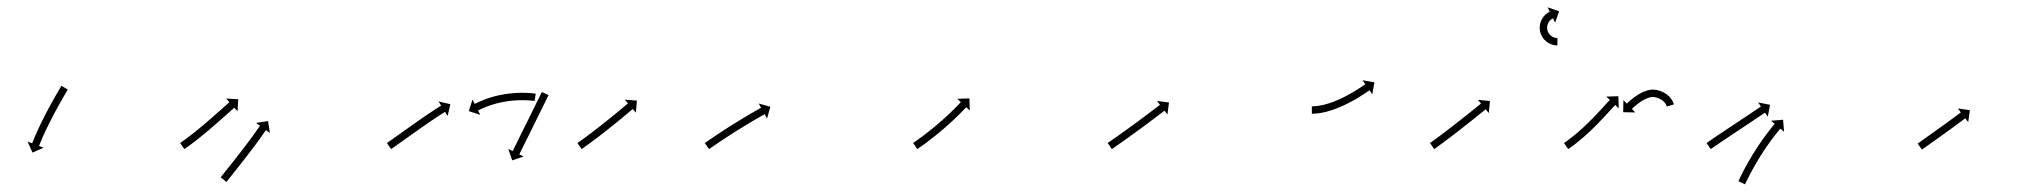

<svg xmlns="http://www.w3.org/2000/svg" viewBox="-20 -489 5472 520"><path d="M162.6 -244.8C163 -245.3 163.3 -245.8 163.6 -246.3L146.5 -256.7C146.2 -256.2 145.9 -255.7 145.5 -255.1L145.5 -255.1L145.5 -255.1C144.6 -253.5 143.6 -252 142.7 -250.4L142.7 -250.4L142.7 -250.4C141.2 -247.9 139.7 -245.4 138.3 -242.9L138.3 -242.9L138.3 -242.9C136.4 -239.7 134.5 -236.4 132.6 -233.2L132.6 -233.2L132.6 -233.2C130.4 -229.3 128.2 -225.5 126.1 -221.6L126 -221.6L126 -221.6C123.6 -217.3 121.2 -213 118.8 -208.7L118.8 -208.7L118.8 -208.6C116.3 -204 113.8 -199.4 111.3 -194.7L111.3 -194.7L111.2 -194.7C108.7 -189.9 106.2 -185.1 103.6 -180.2L103.6 -180.2L103.6 -180.2C101.1 -175.3 98.6 -170.5 96.2 -165.6C96.2 -165.6 96.2 -165.6 96.2 -165.6C96.2 -165.6 96.2 -165.6 96.2 -165.6C93.8 -160.9 91.5 -156.2 89.2 -151.4C89.2 -151.4 89.2 -151.4 89.2 -151.4C89.2 -151.4 89.2 -151.4 89.2 -151.4C87.1 -147 85 -142.5 82.9 -138.1C82.9 -138.1 82.9 -138.1 82.9 -138C82.9 -138 82.9 -138 82.9 -138C81.1 -134 79.2 -130 77.5 -126C77.5 -126 77.5 -126 77.5 -126C77.5 -126 77.4 -126 77.4 -126C76 -122.6 74.5 -119.2 73.1 -115.8C73.1 -115.8 73 -115.8 73 -115.7C73 -115.7 73 -115.7 73 -115.7C71.9 -113.1 70.9 -110.5 69.8 -107.8C69.8 -107.8 69.8 -107.8 69.8 -107.8C69.8 -107.8 69.8 -107.8 69.8 -107.8C69.1 -106.1 68.4 -104.4 67.7 -102.7L67.7 -102.7L67.7 -102.7C67.5 -102.1 67.3 -101.5 67 -100.9L54.8 -105.6L68 -75.7L98 -88.9L85.7 -93.7C85.9 -94.2 86.1 -94.8 86.4 -95.4L86.4 -95.4L86.4 -95.4C87 -97 87.7 -98.7 88.3 -100.4C88.3 -100.4 88.3 -100.3 88.3 -100.3C88.3 -100.3 88.3 -100.3 88.3 -100.3C89.4 -102.9 90.4 -105.5 91.5 -108C91.5 -108 91.5 -108 91.5 -108C91.5 -108 91.5 -108 91.5 -108C92.9 -111.3 94.3 -114.6 95.8 -117.9C95.8 -117.9 95.8 -117.9 95.8 -117.9C95.8 -117.9 95.7 -117.9 95.7 -117.9C97.5 -121.8 99.3 -125.8 101.1 -129.7C101.1 -129.7 101.1 -129.7 101.1 -129.7C101.1 -129.6 101 -129.6 101 -129.6C103.1 -134 105.1 -138.4 107.2 -142.8C107.2 -142.8 107.2 -142.7 107.2 -142.7C107.2 -142.7 107.2 -142.7 107.2 -142.7C109.5 -147.4 111.8 -152 114.1 -156.7C114.1 -156.7 114.1 -156.7 114.1 -156.7C114.1 -156.7 114.1 -156.6 114.1 -156.6C116.5 -161.4 118.9 -166.2 121.4 -171L121.4 -171L121.4 -171C123.9 -175.8 126.4 -180.5 128.9 -185.3L128.9 -185.3L128.9 -185.2C131.4 -189.9 133.9 -194.5 136.4 -199L136.4 -199L136.3 -199C138.7 -203.3 141.1 -207.6 143.5 -211.8L143.5 -211.8L143.5 -211.8C145.6 -215.6 147.8 -219.4 150 -223.2L150 -223.2L150 -223.2C151.8 -226.4 153.7 -229.6 155.5 -232.8L155.5 -232.8L155.5 -232.8C157 -235.2 158.4 -237.7 159.9 -240.1L159.8 -240.1L159.8 -240.1C160.8 -241.7 161.7 -243.2 162.6 -244.8L162.6 -244.8Z M469.5 -102.7C469 -102.4 468.4 -102 467.9 -101.7L479.3 -85.2C479.8 -85.6 480.4 -86 480.9 -86.3L480.9 -86.3L480.9 -86.3C482.4 -87.4 483.9 -88.4 485.4 -89.5L485.4 -89.5L485.4 -89.5C487.8 -91.2 490.1 -92.9 492.4 -94.5L492.4 -94.5L492.4 -94.6C495.4 -96.8 498.4 -99 501.4 -101.2C501.4 -101.2 501.4 -101.2 501.4 -101.2C501.4 -101.2 501.4 -101.2 501.4 -101.2C504.9 -103.9 508.4 -106.5 511.9 -109.2C511.9 -109.2 511.9 -109.2 511.9 -109.3C511.9 -109.3 511.9 -109.3 511.9 -109.3C515.8 -112.3 519.6 -115.4 523.5 -118.4L523.5 -118.4L523.5 -118.5C527.6 -121.8 531.7 -125.1 535.7 -128.5L535.7 -128.5L535.8 -128.5C539.9 -132 544.1 -135.5 548.3 -139L548.3 -139L548.3 -139C552.4 -142.6 556.6 -146.1 560.7 -149.7L560.7 -149.7L560.7 -149.7C564.7 -153.2 568.7 -156.7 572.7 -160.2L572.7 -160.2L572.7 -160.2C576.4 -163.5 580.2 -166.8 583.9 -170.1C587.2 -173 590.6 -176 593.9 -178.9C596.7 -181.5 599.5 -184 602.3 -186.5C604.5 -188.4 606.7 -190.4 608.9 -192.3C610.3 -193.5 611.7 -194.8 613.1 -196C613.6 -196.5 614.1 -196.9 614.6 -197.3L623.3 -187.5L625.3 -220.2L592.6 -222.2L601.3 -212.3C600.8 -211.9 600.3 -211.4 599.8 -211C598.4 -209.8 597 -208.5 595.6 -207.2C593.4 -205.3 591.2 -203.4 589.1 -201.4C586.2 -198.9 583.4 -196.4 580.6 -193.9C577.3 -190.9 573.9 -188 570.6 -185C566.9 -181.7 563.2 -178.5 559.5 -175.2L559.5 -175.2L559.5 -175.2C555.6 -171.7 551.6 -168.3 547.6 -164.8L547.6 -164.8L547.6 -164.8C543.5 -161.3 539.4 -157.8 535.3 -154.2L535.3 -154.3L535.3 -154.3C531.2 -150.8 527.1 -147.3 523 -143.9L523 -143.9L523 -143.9C519 -140.6 514.9 -137.3 510.9 -134L510.9 -134L510.9 -134C507.2 -131 503.4 -128 499.6 -125C499.6 -125 499.6 -125 499.6 -125C499.6 -125 499.6 -125 499.6 -125C496.2 -122.4 492.8 -119.8 489.3 -117.2C489.3 -117.2 489.3 -117.2 489.3 -117.2C489.3 -117.2 489.4 -117.2 489.4 -117.2C486.4 -115 483.5 -112.8 480.6 -110.7L480.6 -110.7L480.6 -110.7C478.4 -109.1 476.1 -107.4 473.8 -105.8L473.8 -105.8L473.9 -105.8C472.4 -104.8 470.9 -103.8 469.5 -102.7L469.5 -102.7ZM578.9 -10.3C578.5 -9.8 578 -9.3 577.6 -8.8L593.2 3.7C593.6 3.2 594 2.7 594.5 2.2C595.6 0.7 596.8 -0.7 598 -2.2C599.8 -4.5 601.6 -6.7 603.4 -9C605.8 -11.9 608.1 -14.9 610.4 -17.8C613.2 -21.3 616 -24.8 618.8 -28.3C621.8 -32.2 624.9 -36.1 628 -40L628 -40L628 -40C631.3 -44.2 634.6 -48.4 637.8 -52.6L637.9 -52.6L637.9 -52.6C641.2 -56.9 644.6 -61.2 648 -65.6L648 -65.6L648 -65.6C651.3 -69.9 654.7 -74.2 658 -78.6L658 -78.6L658 -78.6C661.2 -82.8 664.4 -87 667.6 -91.3L667.6 -91.3L667.6 -91.3C670.6 -95.2 673.6 -99.2 676.5 -103.1L676.5 -103.2L676.5 -103.2C679.1 -106.7 681.7 -110.3 684.3 -113.9C684.3 -113.9 684.3 -113.9 684.3 -113.9C684.3 -113.9 684.3 -113.9 684.3 -113.9C686.5 -116.9 688.6 -120 690.7 -123L690.7 -123L690.7 -123C692.4 -125.4 694.1 -127.9 695.8 -130.3L695.8 -130.3L695.8 -130.3C696.9 -131.8 698 -133.4 699.1 -134.9L699.1 -134.9L699.1 -134.9C699.5 -135.5 699.9 -136 700.3 -136.6L711 -128.8L705.9 -161.2L673.5 -156.1L684.2 -148.4C683.8 -147.8 683.3 -147.3 682.9 -146.7L682.9 -146.7L682.9 -146.7C681.8 -145.1 680.6 -143.5 679.5 -141.9L679.5 -141.9L679.5 -141.9C677.7 -139.4 676 -136.9 674.2 -134.4L674.2 -134.4L674.2 -134.3C672.2 -131.4 670.1 -128.4 668 -125.5C668 -125.5 668 -125.5 668 -125.5C668 -125.5 668 -125.5 668 -125.5C665.5 -122 663 -118.5 660.4 -115L660.4 -115L660.4 -115.1C657.5 -111.1 654.6 -107.2 651.7 -103.3L651.7 -103.3L651.7 -103.3C648.5 -99.1 645.3 -94.9 642.1 -90.7L642.1 -90.8L642.1 -90.8C638.8 -86.4 635.5 -82.1 632.1 -77.8L632.1 -77.8L632.2 -77.8C628.8 -73.5 625.4 -69.2 622.1 -64.9L622.1 -64.9L622.1 -64.9C618.8 -60.7 615.6 -56.5 612.3 -52.4L612.3 -52.4L612.3 -52.4C609.2 -48.5 606.2 -44.6 603.1 -40.7C600.3 -37.2 597.6 -33.8 594.8 -30.3C592.5 -27.3 590.1 -24.4 587.8 -21.5C586 -19.2 584.2 -16.9 582.4 -14.7C581.2 -13.2 580 -11.8 578.9 -10.3Z M1029.5 -102.7C1028.9 -102.4 1028.4 -102 1027.8 -101.6L1039.3 -85.2C1039.8 -85.6 1040.4 -86 1040.9 -86.3C1042.4 -87.4 1044 -88.5 1045.5 -89.5C1047.9 -91.2 1050.2 -92.9 1052.6 -94.6C1055.7 -96.7 1058.8 -98.9 1061.8 -101.1C1065.5 -103.7 1069.1 -106.2 1072.7 -108.8C1076.8 -111.7 1080.9 -114.6 1084.9 -117.5C1089.3 -120.6 1093.6 -123.7 1098 -126.8C1102.5 -130 1107 -133.1 1111.5 -136.3L1111.5 -136.3L1111.4 -136.3C1116 -139.5 1120.5 -142.7 1125 -145.8L1125 -145.8L1125 -145.8C1129.4 -148.9 1133.8 -151.9 1138.2 -155L1138.2 -155L1138.2 -155C1142.3 -157.8 1146.5 -160.6 1150.6 -163.5L1150.6 -163.5L1150.6 -163.4C1154.4 -166 1158.1 -168.5 1161.9 -171L1161.9 -170.9L1161.8 -170.9C1165 -173 1168.2 -175.1 1171.4 -177.2L1171.4 -177.2L1171.4 -177.2C1173.9 -178.8 1176.4 -180.4 1178.8 -182L1178.8 -181.9L1178.8 -181.9C1180.4 -183 1182 -184 1183.6 -185L1183.6 -185L1183.6 -185C1184.2 -185.3 1184.8 -185.7 1185.3 -186.1L1192.3 -174.9L1199.7 -206.8L1167.7 -214.2L1174.7 -203C1174.1 -202.6 1173.6 -202.3 1173 -201.9L1173 -201.9L1173 -201.9C1171.4 -200.9 1169.7 -199.9 1168.1 -198.8L1168.1 -198.8L1168.1 -198.8C1165.6 -197.2 1163.1 -195.6 1160.6 -194L1160.5 -194L1160.5 -194C1157.3 -191.9 1154.1 -189.8 1150.8 -187.6L1150.8 -187.6L1150.8 -187.6C1147 -185.1 1143.2 -182.6 1139.5 -180L1139.5 -180L1139.4 -180C1135.2 -177.2 1131.1 -174.3 1126.9 -171.5L1126.9 -171.5L1126.9 -171.5C1122.4 -168.4 1118 -165.3 1113.6 -162.2L1113.6 -162.2L1113.6 -162.2C1109 -159.1 1104.5 -155.9 1099.9 -152.7L1099.9 -152.7L1099.9 -152.7C1095.4 -149.5 1090.9 -146.3 1086.4 -143.1C1082 -140 1077.7 -136.9 1073.3 -133.8C1069.3 -130.9 1065.2 -128 1061.2 -125.1C1057.5 -122.5 1053.9 -120 1050.3 -117.4C1047.2 -115.2 1044.2 -113.1 1041.1 -110.9C1038.7 -109.2 1036.4 -107.6 1034 -105.9C1032.5 -104.9 1031 -103.8 1029.5 -102.7ZM1426.5 -215.7C1426.9 -215.6 1427.3 -215.5 1427.7 -215.5L1431 -235.2C1430.5 -235.3 1430.1 -235.4 1429.6 -235.4C1429.6 -235.4 1429.6 -235.4 1429.5 -235.4C1429.5 -235.4 1429.5 -235.4 1429.5 -235.4C1427.8 -235.7 1426.1 -235.9 1424.4 -236.1C1424.4 -236.1 1424.4 -236.1 1424.3 -236.1C1424.3 -236.1 1424.3 -236.1 1424.3 -236.1C1421.5 -236.4 1418.8 -236.7 1416.1 -236.9C1416.1 -236.9 1416 -236.9 1416 -236.9C1416 -236.9 1415.9 -236.9 1415.9 -236.9C1412.4 -237.2 1408.8 -237.4 1405.2 -237.5C1405.2 -237.5 1405.2 -237.5 1405.1 -237.5C1405.1 -237.5 1405.1 -237.5 1405.1 -237.5C1400.8 -237.6 1396.5 -237.7 1392.2 -237.7C1392.2 -237.7 1392.2 -237.7 1392.2 -237.7C1392.1 -237.7 1392.1 -237.7 1392.1 -237.7C1387.3 -237.6 1382.5 -237.4 1377.8 -237.2C1377.8 -237.2 1377.7 -237.2 1377.7 -237.2C1377.6 -237.2 1377.6 -237.2 1377.6 -237.2C1372.5 -236.9 1367.4 -236.5 1362.3 -236C1362.3 -236 1362.3 -236 1362.3 -236C1362.2 -236 1362.2 -236 1362.2 -236C1356.9 -235.4 1351.7 -234.7 1346.5 -233.9C1346.5 -233.9 1346.5 -233.9 1346.4 -233.9C1346.4 -233.9 1346.3 -233.8 1346.3 -233.8C1341.2 -233 1336 -232 1330.9 -230.9C1330.9 -230.9 1330.8 -230.9 1330.8 -230.9C1330.7 -230.9 1330.7 -230.9 1330.7 -230.9C1325.7 -229.7 1320.8 -228.5 1315.9 -227.2C1315.9 -227.2 1315.9 -227.2 1315.8 -227.1C1315.8 -227.1 1315.7 -227.1 1315.7 -227.1C1311.2 -225.8 1306.6 -224.4 1302.1 -222.9C1302.1 -222.9 1302.1 -222.9 1302 -222.9C1302 -222.9 1302 -222.9 1302 -222.9C1297.9 -221.5 1293.9 -220 1290 -218.5C1290 -218.5 1289.9 -218.5 1289.9 -218.5C1289.9 -218.5 1289.8 -218.4 1289.8 -218.4C1286.5 -217.1 1283.2 -215.7 1279.9 -214.3C1279.9 -214.3 1279.9 -214.3 1279.8 -214.3C1279.8 -214.3 1279.8 -214.2 1279.8 -214.2C1277.3 -213.1 1274.7 -212 1272.2 -210.8C1272.2 -210.8 1272.2 -210.8 1272.2 -210.8C1272.2 -210.7 1272.2 -210.7 1272.2 -210.7C1270.5 -210 1268.9 -209.2 1267.4 -208.4C1267.4 -208.4 1267.3 -208.4 1267.3 -208.4C1267.3 -208.4 1267.3 -208.4 1267.3 -208.4C1266.8 -208.1 1266.2 -207.8 1265.6 -207.5L1259.7 -219.2L1249.6 -188.1L1280.7 -178L1274.7 -189.7C1275.3 -190 1275.8 -190.2 1276.4 -190.5C1276.4 -190.5 1276.4 -190.5 1276.3 -190.5C1276.3 -190.5 1276.3 -190.5 1276.3 -190.5C1277.8 -191.3 1279.4 -192 1280.9 -192.7C1280.9 -192.7 1280.9 -192.7 1280.8 -192.7C1280.8 -192.7 1280.8 -192.7 1280.8 -192.7C1283.2 -193.8 1285.6 -194.9 1288 -196C1288 -196 1287.9 -196 1287.9 -196C1287.9 -196 1287.8 -195.9 1287.8 -195.9C1291 -197.3 1294.1 -198.6 1297.3 -199.9C1297.3 -199.9 1297.2 -199.9 1297.2 -199.9C1297.2 -199.8 1297.1 -199.8 1297.1 -199.8C1300.9 -201.3 1304.7 -202.6 1308.5 -204C1308.5 -204 1308.5 -204 1308.4 -203.9C1308.4 -203.9 1308.4 -203.9 1308.4 -203.9C1312.6 -205.3 1317 -206.7 1321.3 -207.9C1321.3 -207.9 1321.2 -207.9 1321.2 -207.9C1321.2 -207.9 1321.1 -207.9 1321.1 -207.9C1325.8 -209.1 1330.5 -210.3 1335.2 -211.4C1335.2 -211.4 1335.1 -211.4 1335.1 -211.3C1335 -211.3 1335 -211.3 1335 -211.3C1339.9 -212.4 1344.8 -213.3 1349.7 -214.1C1349.7 -214.1 1349.7 -214.1 1349.6 -214.1C1349.6 -214.1 1349.5 -214.1 1349.5 -214.1C1354.5 -214.9 1359.5 -215.5 1364.5 -216.1C1364.5 -216.1 1364.4 -216.1 1364.4 -216.1C1364.3 -216.1 1364.3 -216.1 1364.3 -216.1C1369.1 -216.6 1374 -216.9 1378.9 -217.3C1378.9 -217.3 1378.8 -217.2 1378.8 -217.2C1378.7 -217.2 1378.7 -217.2 1378.7 -217.2C1383.3 -217.5 1387.9 -217.6 1392.4 -217.7C1392.4 -217.7 1392.4 -217.7 1392.4 -217.7C1392.3 -217.7 1392.3 -217.7 1392.3 -217.7C1396.4 -217.7 1400.4 -217.6 1404.5 -217.5C1404.5 -217.5 1404.5 -217.5 1404.4 -217.5C1404.4 -217.5 1404.4 -217.5 1404.4 -217.5C1407.8 -217.4 1411.2 -217.2 1414.5 -217C1414.5 -217 1414.5 -217 1414.5 -217C1414.4 -217 1414.4 -217 1414.4 -217C1417 -216.8 1419.5 -216.5 1422.1 -216.2C1422.1 -216.2 1422 -216.3 1422 -216.3C1422 -216.3 1422 -216.3 1422 -216.3C1423.5 -216.1 1425 -215.9 1426.6 -215.7C1426.6 -215.7 1426.6 -215.7 1426.5 -215.7C1426.5 -215.7 1426.5 -215.7 1426.5 -215.7ZM1464 -227.9C1464.6 -229.1 1465.1 -230.2 1465.7 -231.4L1447.5 -239.8C1447 -238.8 1446.6 -237.8 1446.1 -236.8C1445.3 -235.1 1444.4 -233.4 1443.6 -231.8C1442.3 -229.1 1441 -226.5 1439.7 -223.9C1438.1 -220.5 1436.4 -217.2 1434.7 -213.8C1432.7 -209.8 1430.8 -205.8 1428.8 -201.8C1426.6 -197.3 1424.4 -192.8 1422.2 -188.4C1419.8 -183.6 1417.4 -178.8 1415.1 -174C1412.6 -169.1 1410.2 -164.2 1407.8 -159.2C1405.3 -154.3 1402.9 -149.4 1400.4 -144.4C1398.1 -139.7 1395.7 -134.9 1393.3 -130.1C1391.1 -125.6 1388.9 -121.2 1386.7 -116.7C1384.7 -112.7 1382.8 -108.7 1380.8 -104.7C1379.1 -101.3 1377.4 -97.9 1375.8 -94.5C1374.5 -91.9 1373.2 -89.3 1371.9 -86.7C1371.1 -85 1370.2 -83.4 1369.4 -81.7C1369.1 -81.1 1368.8 -80.5 1368.5 -79.9L1356.7 -85.7L1367.2 -54.7L1398.3 -65.2L1386.4 -71C1386.7 -71.6 1387 -72.2 1387.3 -72.8C1388.2 -74.5 1389 -76.2 1389.8 -77.8C1391.1 -80.5 1392.4 -83.1 1393.7 -85.7C1395.4 -89.1 1397 -92.4 1398.7 -95.8C1400.7 -99.8 1402.7 -103.8 1404.6 -107.8C1406.9 -112.3 1409.1 -116.8 1411.3 -121.2C1413.6 -126 1416 -130.8 1418.4 -135.6C1420.8 -140.5 1423.2 -145.4 1425.7 -150.4C1428.1 -155.3 1430.6 -160.2 1433 -165.2C1435.4 -169.9 1437.7 -174.7 1440.1 -179.5C1442.3 -184 1444.5 -188.4 1446.7 -192.9C1448.7 -196.9 1450.7 -200.9 1452.6 -204.9C1454.3 -208.3 1456 -211.7 1457.7 -215.1C1459 -217.7 1460.2 -220.3 1461.5 -222.9C1462.4 -224.6 1463.2 -226.3 1464 -227.9Z M1545.4 -102.7C1544.8 -102.3 1544.3 -101.9 1543.8 -101.6L1555.3 -85.2C1555.8 -85.6 1556.3 -85.9 1556.9 -86.3L1556.9 -86.3L1556.9 -86.3C1558.4 -87.4 1559.9 -88.5 1561.4 -89.5L1561.4 -89.5L1561.4 -89.5C1563.8 -91.2 1566.1 -92.9 1568.4 -94.6L1568.4 -94.6L1568.5 -94.6C1571.5 -96.8 1574.5 -99 1577.5 -101.2L1577.5 -101.2L1577.5 -101.2C1581.1 -103.8 1584.7 -106.5 1588.2 -109.1L1588.2 -109.1L1588.2 -109.1C1592.2 -112.1 1596.1 -115.1 1600 -118.1L1600.1 -118.1L1600.1 -118.1C1604.3 -121.3 1608.5 -124.6 1612.6 -127.8L1612.7 -127.8L1612.7 -127.8C1617 -131.2 1621.3 -134.5 1625.6 -137.9L1625.6 -137.9L1625.6 -137.9C1629.9 -141.3 1634.2 -144.8 1638.4 -148.2L1638.4 -148.2L1638.5 -148.2C1642.6 -151.5 1646.7 -154.8 1650.8 -158.2L1650.8 -158.2L1650.8 -158.2C1654.7 -161.3 1658.5 -164.5 1662.4 -167.6L1662.4 -167.6L1662.4 -167.6C1665.8 -170.4 1669.2 -173.3 1672.6 -176.1L1672.6 -176.1L1672.6 -176.1C1675.5 -178.5 1678.4 -180.9 1681.3 -183.3L1681.3 -183.3L1681.3 -183.4C1683.5 -185.2 1685.7 -187.1 1688 -189C1689.4 -190.2 1690.8 -191.4 1692.2 -192.6C1692.7 -193 1693.2 -193.4 1693.7 -193.8L1702.3 -183.8L1704.9 -216.5L1672.3 -219.1L1680.8 -209.1C1680.3 -208.7 1679.8 -208.2 1679.3 -207.8C1677.9 -206.6 1676.5 -205.4 1675.1 -204.2C1672.8 -202.4 1670.6 -200.5 1668.4 -198.7L1668.4 -198.7L1668.4 -198.7C1665.6 -196.3 1662.7 -193.9 1659.8 -191.5L1659.9 -191.5L1659.9 -191.5C1656.5 -188.7 1653.1 -185.9 1649.6 -183L1649.6 -183.1L1649.7 -183.1C1645.8 -179.9 1642 -176.8 1638.2 -173.7L1638.2 -173.7L1638.2 -173.7C1634.1 -170.4 1630 -167.1 1625.9 -163.8L1625.9 -163.8L1625.9 -163.8C1621.7 -160.4 1617.4 -157 1613.2 -153.6L1613.2 -153.6L1613.2 -153.6C1608.9 -150.3 1604.7 -146.9 1600.4 -143.6L1600.4 -143.6L1600.4 -143.6C1596.2 -140.4 1592.1 -137.2 1587.9 -134L1587.9 -134L1587.9 -134C1584 -131 1580.1 -128.1 1576.2 -125.1L1576.2 -125.1L1576.2 -125.1C1572.7 -122.5 1569.2 -119.9 1565.7 -117.3L1565.7 -117.3L1565.7 -117.3C1562.7 -115.1 1559.7 -112.9 1556.7 -110.8L1556.7 -110.8L1556.7 -110.8C1554.4 -109.1 1552.1 -107.5 1549.8 -105.8L1549.8 -105.8L1549.8 -105.8C1548.3 -104.8 1546.9 -103.7 1545.4 -102.7L1545.4 -102.7Z M1890.5 -102.8C1889.9 -102.4 1889.4 -102 1888.8 -101.6L1900.3 -85.2C1900.8 -85.6 1901.4 -86 1901.9 -86.3C1903.5 -87.4 1905 -88.5 1906.6 -89.6L1906.6 -89.6L1906.6 -89.6C1909 -91.2 1911.4 -92.9 1913.8 -94.5L1913.8 -94.5L1913.8 -94.5C1916.9 -96.7 1920.1 -98.8 1923.2 -100.9L1923.2 -100.9L1923.2 -100.9C1926.9 -103.4 1930.7 -105.9 1934.4 -108.4L1934.4 -108.4L1934.4 -108.4C1938.6 -111.2 1942.8 -114 1947 -116.7L1947 -116.7L1946.9 -116.7C1951.4 -119.6 1955.9 -122.5 1960.5 -125.4L1960.5 -125.4L1960.4 -125.4C1965.1 -128.4 1969.8 -131.4 1974.5 -134.3L1974.5 -134.3L1974.5 -134.3C1979.2 -137.3 1983.9 -140.2 1988.6 -143.1L1988.6 -143.1L1988.6 -143.1C1993.1 -145.9 1997.7 -148.7 2002.3 -151.5L2002.3 -151.4L2002.3 -151.4C2006.6 -154 2010.9 -156.6 2015.2 -159.2L2015.2 -159.2L2015.2 -159.1C2019.1 -161.4 2023 -163.7 2026.8 -166L2026.8 -166L2026.8 -166C2030.1 -167.9 2033.4 -169.8 2036.7 -171.7L2036.7 -171.7L2036.7 -171.7C2039.2 -173.1 2041.8 -174.6 2044.3 -176L2044.3 -176L2044.3 -176C2046 -176.9 2047.6 -177.8 2049.3 -178.8C2049.8 -179.1 2050.4 -179.4 2051 -179.7L2057.4 -168.2L2066.4 -199.8L2034.8 -208.7L2041.3 -197.2C2040.7 -196.9 2040.1 -196.5 2039.5 -196.2C2037.8 -195.3 2036.2 -194.3 2034.5 -193.4L2034.5 -193.4L2034.5 -193.4C2031.9 -192 2029.4 -190.5 2026.8 -189L2026.8 -189L2026.8 -189C2023.4 -187.1 2020.1 -185.2 2016.8 -183.3L2016.8 -183.3L2016.8 -183.3C2012.9 -181 2008.9 -178.7 2005 -176.4L2005 -176.4L2005 -176.4C2000.7 -173.8 1996.3 -171.2 1992 -168.6L1992 -168.6L1992 -168.6C1987.3 -165.8 1982.7 -163 1978.1 -160.1L1978.1 -160.1L1978.1 -160.1C1973.3 -157.2 1968.6 -154.2 1963.8 -151.3L1963.8 -151.3L1963.8 -151.3C1959.1 -148.3 1954.4 -145.3 1949.7 -142.3L1949.7 -142.3L1949.7 -142.3C1945.1 -139.3 1940.6 -136.4 1936 -133.5L1936 -133.5L1936 -133.4C1931.8 -130.7 1927.6 -127.9 1923.3 -125.1L1923.3 -125.1L1923.3 -125.1C1919.5 -122.6 1915.8 -120.1 1912 -117.5L1912 -117.5L1912 -117.5C1908.8 -115.4 1905.7 -113.2 1902.5 -111L1902.5 -111L1902.5 -111C1900.1 -109.4 1897.6 -107.7 1895.2 -106L1895.2 -106L1895.2 -106C1893.6 -104.9 1892.1 -103.8 1890.5 -102.8Z M2454.6 -102.8C2454.1 -102.4 2453.5 -102.1 2453 -101.7L2464.3 -85.2C2464.9 -85.6 2465.4 -86 2465.9 -86.4L2466 -86.4L2466 -86.4C2467.5 -87.4 2469 -88.5 2470.5 -89.5L2470.5 -89.5L2470.5 -89.5C2472.9 -91.2 2475.2 -92.8 2477.5 -94.5L2477.5 -94.5L2477.6 -94.5C2480.6 -96.7 2483.6 -98.9 2486.6 -101.1L2486.6 -101.1L2486.6 -101.1C2490.1 -103.7 2493.7 -106.4 2497.2 -109C2497.2 -109 2497.2 -109 2497.2 -109C2497.2 -109 2497.2 -109.1 2497.2 -109.1C2501.1 -112 2505 -115 2508.8 -118.1C2508.8 -118.1 2508.8 -118.1 2508.9 -118.1C2508.9 -118.1 2508.9 -118.1 2508.9 -118.1C2513 -121.4 2517.1 -124.7 2521.1 -128C2521.1 -128 2521.1 -128 2521.2 -128C2521.2 -128 2521.2 -128 2521.2 -128C2525.4 -131.5 2529.5 -135 2533.6 -138.5C2533.6 -138.5 2533.6 -138.5 2533.7 -138.5C2533.7 -138.5 2533.7 -138.5 2533.7 -138.5C2537.8 -142 2541.9 -145.6 2545.9 -149.2C2545.9 -149.2 2545.9 -149.2 2546 -149.2C2546 -149.2 2546 -149.2 2546 -149.2C2549.9 -152.7 2553.8 -156.2 2557.6 -159.8C2557.6 -159.8 2557.6 -159.8 2557.7 -159.8C2557.7 -159.8 2557.7 -159.8 2557.7 -159.8C2561.3 -163.2 2564.8 -166.5 2568.4 -169.9C2568.4 -169.9 2568.4 -169.9 2568.4 -169.9C2568.4 -169.9 2568.4 -170 2568.4 -170C2571.6 -173 2574.7 -176.1 2577.9 -179.2L2577.9 -179.2L2577.9 -179.2C2580.5 -181.8 2583.1 -184.4 2585.7 -187.1L2585.8 -187.1L2585.8 -187.1C2587.8 -189.2 2589.8 -191.2 2591.7 -193.3L2591.8 -193.3L2591.8 -193.3C2593 -194.6 2594.3 -196 2595.6 -197.3L2595.6 -197.3L2595.6 -197.3C2596 -197.8 2596.5 -198.3 2596.9 -198.7L2606.5 -189.7L2605.5 -222.5L2572.7 -221.4L2582.3 -212.4C2581.9 -212 2581.5 -211.5 2581 -211L2581 -211L2581 -211C2579.8 -209.7 2578.5 -208.4 2577.3 -207.1L2577.3 -207.1L2577.3 -207.1C2575.4 -205.1 2573.4 -203.1 2571.5 -201.1L2571.5 -201.1L2571.5 -201.1C2568.9 -198.5 2566.4 -195.9 2563.8 -193.4L2563.8 -193.4L2563.8 -193.4C2560.7 -190.4 2557.7 -187.3 2554.5 -184.4C2554.5 -184.4 2554.6 -184.4 2554.6 -184.4C2554.6 -184.4 2554.6 -184.4 2554.6 -184.4C2551.1 -181.1 2547.6 -177.8 2544.1 -174.5C2544.1 -174.5 2544.1 -174.5 2544.1 -174.5C2544.1 -174.5 2544.1 -174.5 2544.1 -174.5C2540.3 -171 2536.5 -167.6 2532.6 -164.1C2532.6 -164.1 2532.7 -164.1 2532.7 -164.2C2532.7 -164.2 2532.7 -164.2 2532.7 -164.2C2528.7 -160.6 2524.7 -157.1 2520.6 -153.7C2520.6 -153.7 2520.7 -153.7 2520.7 -153.7C2520.7 -153.7 2520.7 -153.7 2520.7 -153.7C2516.6 -150.3 2512.5 -146.8 2508.4 -143.4C2508.4 -143.4 2508.4 -143.5 2508.5 -143.5C2508.5 -143.5 2508.5 -143.5 2508.5 -143.5C2504.5 -140.2 2500.5 -137 2496.4 -133.8C2496.4 -133.8 2496.4 -133.8 2496.4 -133.8C2496.5 -133.8 2496.5 -133.8 2496.5 -133.8C2492.7 -130.8 2488.9 -127.9 2485 -124.9C2485 -124.9 2485 -124.9 2485.1 -124.9C2485.1 -124.9 2485.1 -125 2485.1 -125C2481.6 -122.3 2478.2 -119.7 2474.7 -117.2L2474.7 -117.2L2474.7 -117.2C2471.8 -115 2468.8 -112.9 2465.9 -110.8L2465.9 -110.8L2465.9 -110.8C2463.6 -109.1 2461.3 -107.5 2459 -105.9L2459 -105.9L2459 -105.9C2457.6 -104.9 2456.1 -103.8 2454.6 -102.8L2454.6 -102.8Z M2981.6 -102.8C2981 -102.4 2980.5 -102.1 2980 -101.7L2991.3 -85.2C2991.9 -85.6 2992.4 -86 2993 -86.4C2994.5 -87.4 2996 -88.5 2997.6 -89.5C2999.9 -91.2 3002.3 -92.9 3004.7 -94.5L3004.7 -94.5L3004.7 -94.5C3007.8 -96.7 3010.8 -98.8 3013.9 -101L3013.9 -101L3013.9 -101C3017.6 -103.6 3021.2 -106.1 3024.8 -108.7L3024.8 -108.7L3024.8 -108.7C3028.9 -111.6 3032.9 -114.5 3036.9 -117.4L3036.9 -117.4L3037 -117.4C3041.3 -120.5 3045.6 -123.6 3049.9 -126.7L3049.9 -126.7L3049.9 -126.7C3054.3 -129.9 3058.8 -133.2 3063.2 -136.4L3063.2 -136.4L3063.2 -136.4C3067.6 -139.6 3072 -142.9 3076.5 -146.1L3076.5 -146.1L3076.5 -146.1C3080.7 -149.3 3085 -152.5 3089.3 -155.6L3089.3 -155.6L3089.3 -155.6C3093.3 -158.6 3097.2 -161.6 3101.2 -164.6L3101.2 -164.6L3101.2 -164.6C3104.8 -167.2 3108.3 -169.9 3111.9 -172.6L3111.9 -172.6L3111.9 -172.6C3114.9 -174.9 3117.9 -177.2 3120.9 -179.4C3123.2 -181.2 3125.5 -183 3127.8 -184.7C3129.3 -185.9 3130.7 -187 3132.2 -188.1C3132.7 -188.5 3133.3 -188.9 3133.8 -189.4L3141.8 -178.9L3146 -211.4L3113.5 -215.6L3121.6 -205.2C3121.1 -204.8 3120.5 -204.4 3120 -204C3118.5 -202.9 3117.1 -201.7 3115.6 -200.6C3113.3 -198.8 3111 -197.1 3108.7 -195.4C3105.8 -193.1 3102.8 -190.8 3099.8 -188.6L3099.8 -188.6L3099.8 -188.6C3096.3 -185.9 3092.7 -183.2 3089.2 -180.6L3089.2 -180.6L3089.2 -180.6C3085.2 -177.6 3081.3 -174.6 3077.3 -171.7L3077.3 -171.7L3077.3 -171.7C3073.1 -168.5 3068.8 -165.4 3064.6 -162.2L3064.6 -162.2L3064.6 -162.2C3060.2 -159 3055.8 -155.8 3051.4 -152.5L3051.4 -152.5L3051.4 -152.5C3047 -149.3 3042.6 -146.1 3038.1 -142.9L3038.2 -142.9L3038.2 -142.9C3033.9 -139.8 3029.6 -136.7 3025.3 -133.6L3025.3 -133.6L3025.3 -133.6C3021.3 -130.8 3017.3 -127.9 3013.2 -125L3013.2 -125L3013.2 -125C3009.6 -122.5 3006 -119.9 3002.4 -117.3L3002.4 -117.3L3002.4 -117.3C2999.3 -115.2 2996.3 -113 2993.2 -110.9L2993.2 -110.9L2993.2 -110.9C2990.9 -109.3 2988.5 -107.6 2986.1 -106C2984.6 -104.9 2983.1 -103.9 2981.6 -102.8Z M3534.6 -201C3534 -201 3533.5 -201 3532.9 -201L3533 -181C3533.6 -181 3534.2 -181 3534.8 -181C3534.8 -181 3534.8 -181 3534.8 -181C3534.9 -181 3534.9 -181 3534.9 -181C3536.6 -181.1 3538.3 -181.1 3540 -181.2C3540 -181.2 3540 -181.2 3540 -181.2C3540.1 -181.2 3540.1 -181.2 3540.1 -181.2C3542.8 -181.4 3545.4 -181.6 3548.1 -181.9C3548.1 -181.9 3548.1 -181.9 3548.2 -181.9C3548.2 -181.9 3548.3 -181.9 3548.3 -181.9C3551.7 -182.3 3555.2 -182.8 3558.6 -183.4C3558.6 -183.4 3558.7 -183.4 3558.7 -183.4C3558.8 -183.4 3558.8 -183.4 3558.8 -183.4C3562.9 -184.2 3567 -185.1 3571.1 -186.1C3571.1 -186.1 3571.1 -186.1 3571.2 -186.1C3571.2 -186.1 3571.3 -186.1 3571.3 -186.1C3575.8 -187.3 3580.3 -188.6 3584.8 -190C3584.8 -190 3584.9 -190 3584.9 -190C3585 -190 3585 -190 3585 -190C3589.8 -191.6 3594.6 -193.3 3599.4 -195.1C3599.4 -195.1 3599.4 -195.1 3599.5 -195.1C3599.5 -195.1 3599.5 -195.2 3599.5 -195.2C3604.4 -197.1 3609.3 -199.1 3614.1 -201.2C3614.1 -201.2 3614.2 -201.2 3614.2 -201.3C3614.3 -201.3 3614.3 -201.3 3614.3 -201.3C3619.1 -203.5 3623.9 -205.8 3628.7 -208.1C3628.7 -208.1 3628.7 -208.1 3628.7 -208.1C3628.8 -208.1 3628.8 -208.2 3628.8 -208.2C3633.4 -210.5 3638 -212.9 3642.5 -215.4C3642.5 -215.4 3642.5 -215.4 3642.5 -215.4C3642.6 -215.4 3642.6 -215.4 3642.6 -215.4C3646.8 -217.8 3651 -220.2 3655.2 -222.6C3655.2 -222.6 3655.2 -222.6 3655.3 -222.6C3655.3 -222.7 3655.3 -222.7 3655.3 -222.7C3659 -224.9 3662.7 -227.2 3666.4 -229.5C3666.4 -229.5 3666.4 -229.5 3666.5 -229.5C3666.5 -229.5 3666.5 -229.5 3666.5 -229.5C3669.6 -231.5 3672.7 -233.5 3675.8 -235.5C3675.8 -235.5 3675.8 -235.5 3675.8 -235.5C3675.8 -235.5 3675.8 -235.5 3675.8 -235.5C3678.2 -237.1 3680.6 -238.7 3682.9 -240.3L3682.9 -240.3L3683 -240.3C3684.5 -241.3 3686 -242.3 3687.5 -243.4L3687.5 -243.4L3687.5 -243.4C3688 -243.8 3688.6 -244.1 3689.1 -244.5L3696.6 -233.7L3702.4 -266L3670.1 -271.7L3677.7 -260.9C3677.1 -260.5 3676.6 -260.2 3676.1 -259.8L3676.1 -259.8L3676.1 -259.8C3674.6 -258.8 3673.2 -257.8 3671.7 -256.8L3671.7 -256.8L3671.7 -256.8C3669.4 -255.3 3667.1 -253.7 3664.8 -252.2C3664.8 -252.2 3664.8 -252.2 3664.8 -252.2C3664.8 -252.2 3664.8 -252.2 3664.8 -252.2C3661.8 -250.3 3658.8 -248.3 3655.8 -246.4C3655.8 -246.4 3655.8 -246.4 3655.8 -246.4C3655.8 -246.4 3655.9 -246.4 3655.9 -246.4C3652.3 -244.2 3648.6 -242 3645 -239.8C3645 -239.8 3645 -239.8 3645.1 -239.9C3645.1 -239.9 3645.1 -239.9 3645.1 -239.9C3641 -237.5 3637 -235.2 3632.9 -232.9C3632.9 -232.9 3632.9 -232.9 3632.9 -232.9C3632.9 -232.9 3633 -232.9 3633 -232.9C3628.6 -230.6 3624.2 -228.2 3619.7 -226C3619.7 -226 3619.8 -226 3619.8 -226C3619.8 -226 3619.8 -226 3619.8 -226C3615.3 -223.8 3610.7 -221.6 3606 -219.5C3606 -219.5 3606 -219.5 3606.1 -219.5C3606.1 -219.5 3606.2 -219.6 3606.2 -219.6C3601.5 -217.5 3596.9 -215.6 3592.2 -213.8C3592.2 -213.8 3592.2 -213.8 3592.3 -213.8C3592.3 -213.8 3592.4 -213.8 3592.4 -213.8C3587.9 -212.1 3583.3 -210.5 3578.8 -209C3578.8 -209 3578.8 -209.1 3578.9 -209.1C3578.9 -209.1 3579 -209.1 3579 -209.1C3574.7 -207.8 3570.5 -206.6 3566.2 -205.5C3566.2 -205.5 3566.3 -205.5 3566.3 -205.5C3566.4 -205.5 3566.5 -205.5 3566.5 -205.5C3562.7 -204.6 3558.9 -203.8 3555.1 -203.1C3555.1 -203.1 3555.2 -203.1 3555.2 -203.1C3555.3 -203.1 3555.3 -203.1 3555.3 -203.1C3552.2 -202.6 3549 -202.1 3545.9 -201.7C3545.9 -201.7 3545.9 -201.8 3546 -201.8C3546 -201.8 3546.1 -201.8 3546.1 -201.8C3543.7 -201.5 3541.3 -201.3 3538.9 -201.2C3538.9 -201.2 3538.9 -201.2 3538.9 -201.2C3539 -201.2 3539 -201.2 3539 -201.2C3537.5 -201.1 3536 -201 3534.5 -201C3534.5 -201 3534.5 -201 3534.5 -201C3534.5 -201 3534.6 -201 3534.6 -201Z M3854.5 -102.7C3854 -102.4 3853.4 -102 3852.9 -101.7L3864.3 -85.2C3864.9 -85.6 3865.4 -86 3865.9 -86.3L3865.9 -86.3L3865.9 -86.3C3867.4 -87.4 3868.9 -88.4 3870.4 -89.5L3870.4 -89.5L3870.4 -89.5C3872.7 -91.2 3875.1 -92.9 3877.4 -94.6L3877.4 -94.6L3877.4 -94.6C3880.4 -96.8 3883.4 -99 3886.4 -101.2L3886.4 -101.2L3886.4 -101.2C3890 -103.9 3893.5 -106.6 3897.1 -109.2L3897.1 -109.2L3897.1 -109.2C3901.1 -112.2 3905 -115.2 3909 -118.2L3909 -118.2L3909 -118.2C3913.2 -121.5 3917.4 -124.7 3921.6 -127.9L3921.6 -127.9L3921.6 -127.9C3926 -131.3 3930.3 -134.7 3934.6 -138L3934.6 -138L3934.6 -138C3938.9 -141.4 3943.3 -144.8 3947.6 -148.2L3947.6 -148.2L3947.6 -148.2C3951.8 -151.5 3955.9 -154.7 3960.1 -158L3960.1 -158L3960.1 -158C3964 -161.1 3967.9 -164.2 3971.8 -167.3L3971.8 -167.3L3971.8 -167.3C3975.3 -170.1 3978.7 -172.9 3982.2 -175.7L3982.2 -175.7L3982.2 -175.7C3985.2 -178 3988.1 -180.4 3991 -182.8C3993.3 -184.6 3995.5 -186.4 3997.8 -188.2C3999.2 -189.4 4000.7 -190.6 4002.1 -191.8C4002.6 -192.2 4003.1 -192.6 4003.7 -193L4012 -182.8L4015.3 -215.4L3982.7 -218.7L3991 -208.5C3990.5 -208.1 3990 -207.7 3989.5 -207.3C3988 -206.1 3986.6 -204.9 3985.2 -203.8C3982.9 -201.9 3980.7 -200.1 3978.4 -198.3C3975.5 -196 3972.6 -193.6 3969.7 -191.3L3969.7 -191.3L3969.7 -191.3C3966.2 -188.5 3962.8 -185.7 3959.3 -183L3959.3 -183L3959.3 -183C3955.4 -179.9 3951.6 -176.8 3947.7 -173.7L3947.7 -173.7L3947.7 -173.7C3943.5 -170.4 3939.4 -167.2 3935.2 -163.9L3935.2 -163.9L3935.2 -163.9C3930.9 -160.5 3926.6 -157.2 3922.3 -153.8L3922.3 -153.8L3922.3 -153.8C3918 -150.5 3913.7 -147.1 3909.4 -143.8L3909.4 -143.8L3909.4 -143.8C3905.2 -140.6 3901 -137.3 3896.8 -134.1L3896.8 -134.1L3896.8 -134.1C3892.9 -131.2 3889 -128.2 3885 -125.2L3885.1 -125.2L3885.1 -125.2C3881.5 -122.6 3878 -119.9 3874.5 -117.3L3874.5 -117.3L3874.5 -117.3C3871.5 -115.1 3868.6 -112.9 3865.6 -110.7L3865.6 -110.7L3865.6 -110.7C3863.3 -109.1 3861 -107.4 3858.8 -105.8L3858.8 -105.8L3858.8 -105.8C3857.3 -104.8 3855.9 -103.7 3854.4 -102.7L3854.5 -102.7ZM4196.7 -366C4197.1 -366 4197.5 -366 4197.9 -366L4198.1 -386C4197.7 -386 4197.4 -386 4197.1 -386C4197.1 -386 4197.1 -386 4197.2 -386C4197.2 -386 4197.3 -386 4197.3 -386C4196.4 -386 4195.5 -386.1 4194.6 -386.2C4194.6 -386.2 4194.7 -386.2 4194.8 -386.2C4194.9 -386.2 4195 -386.2 4195 -386.2C4193.6 -386.3 4192.2 -386.6 4190.9 -386.9C4190.9 -386.9 4191 -386.9 4191.1 -386.8C4191.3 -386.8 4191.4 -386.8 4191.4 -386.8C4189.6 -387.3 4187.9 -387.9 4186.3 -388.5C4186.3 -388.5 4186.4 -388.5 4186.6 -388.4C4186.7 -388.4 4186.8 -388.3 4186.8 -388.3C4184.9 -389.2 4183.1 -390.3 4181.3 -391.5C4181.3 -391.5 4181.4 -391.4 4181.6 -391.3C4181.7 -391.2 4181.9 -391.1 4181.9 -391.1C4180 -392.5 4178.2 -394.1 4176.6 -395.9C4176.6 -395.9 4176.7 -395.7 4176.9 -395.6C4177 -395.4 4177.1 -395.3 4177.1 -395.3C4175.5 -397.3 4174.1 -399.4 4172.9 -401.6C4172.9 -401.6 4172.9 -401.4 4173 -401.2C4173.1 -401 4173.2 -400.9 4173.2 -400.9C4172.1 -403.2 4171.2 -405.7 4170.6 -408.3C4170.6 -408.3 4170.6 -408.1 4170.7 -407.9C4170.7 -407.7 4170.8 -407.5 4170.8 -407.5C4170.3 -410 4170 -412.6 4170 -415.2C4170 -415.2 4170 -415 4170 -414.8C4170 -414.6 4170 -414.4 4170 -414.4C4170.2 -416.9 4170.5 -419.4 4171.1 -421.9C4171.1 -421.9 4171.1 -421.7 4171 -421.5C4171 -421.3 4170.9 -421.1 4170.9 -421.1C4171.6 -423.4 4172.5 -425.6 4173.6 -427.8C4173.6 -427.8 4173.5 -427.6 4173.4 -427.5C4173.3 -427.3 4173.2 -427.1 4173.2 -427.1C4174.3 -429 4175.5 -430.7 4176.9 -432.4C4176.9 -432.4 4176.8 -432.3 4176.7 -432.2C4176.5 -432.1 4176.4 -431.9 4176.4 -431.9C4177.7 -433.3 4178.9 -434.5 4180.3 -435.7C4180.3 -435.7 4180.2 -435.7 4180.1 -435.6C4180 -435.5 4179.9 -435.4 4179.9 -435.4C4181 -436.3 4182.1 -437.1 4183.3 -437.9C4183.3 -437.9 4183.2 -437.8 4183.1 -437.8C4183 -437.7 4183 -437.7 4183 -437.7C4183.7 -438.1 4184.5 -438.6 4185.3 -439C4185.3 -439 4185.3 -439 4185.2 -438.9C4185.2 -438.9 4185.1 -438.9 4185.1 -438.9C4185.4 -439.1 4185.8 -439.2 4186.1 -439.4L4191.8 -427.5L4202.6 -458.5L4171.6 -469.2L4177.3 -457.4C4177 -457.2 4176.6 -457 4176.2 -456.8C4176.2 -456.8 4176.2 -456.8 4176.1 -456.8C4176.1 -456.7 4176 -456.7 4176 -456.7C4174.9 -456.1 4173.8 -455.5 4172.7 -454.8C4172.7 -454.8 4172.6 -454.8 4172.5 -454.7C4172.4 -454.7 4172.4 -454.6 4172.4 -454.6C4170.7 -453.5 4169.1 -452.4 4167.5 -451.1C4167.5 -451.1 4167.4 -451 4167.3 -451C4167.2 -450.9 4167.1 -450.8 4167.1 -450.8C4165.2 -449.1 4163.4 -447.3 4161.6 -445.4C4161.6 -445.4 4161.5 -445.2 4161.4 -445.1C4161.3 -445 4161.2 -444.9 4161.2 -444.9C4159.3 -442.5 4157.6 -440 4156 -437.3C4156 -437.3 4155.9 -437.2 4155.9 -437C4155.8 -436.9 4155.7 -436.7 4155.7 -436.7C4154.2 -433.7 4152.9 -430.5 4151.9 -427.2C4151.9 -427.2 4151.8 -427 4151.7 -426.9C4151.7 -426.7 4151.6 -426.5 4151.6 -426.5C4150.8 -423 4150.3 -419.4 4150 -415.8C4150 -415.8 4150 -415.6 4150 -415.4C4150 -415.2 4150 -415 4150 -415C4150.1 -411.3 4150.4 -407.6 4151.1 -403.9C4151.1 -403.9 4151.1 -403.7 4151.2 -403.5C4151.2 -403.3 4151.2 -403.1 4151.2 -403.1C4152.2 -399.5 4153.5 -395.9 4155.1 -392.5C4155.1 -392.5 4155.1 -392.3 4155.2 -392.2C4155.3 -392 4155.4 -391.8 4155.4 -391.8C4157.2 -388.6 4159.3 -385.6 4161.5 -382.7C4161.5 -382.7 4161.7 -382.6 4161.8 -382.4C4161.9 -382.3 4162.1 -382.1 4162.1 -382.1C4164.4 -379.7 4166.9 -377.4 4169.6 -375.3C4169.6 -375.3 4169.8 -375.2 4169.9 -375.1C4170 -375 4170.2 -374.8 4170.2 -374.8C4172.7 -373.2 4175.4 -371.6 4178.1 -370.3C4178.1 -370.3 4178.3 -370.2 4178.4 -370.2C4178.6 -370.1 4178.7 -370 4178.7 -370C4181.1 -369.1 4183.5 -368.2 4186 -367.5C4186 -367.5 4186.1 -367.5 4186.3 -367.4C4186.4 -367.4 4186.5 -367.4 4186.5 -367.4C4188.5 -367 4190.4 -366.6 4192.4 -366.3C4192.4 -366.3 4192.4 -366.3 4192.5 -366.3C4192.6 -366.3 4192.7 -366.3 4192.7 -366.3C4194 -366.2 4195.2 -366.1 4196.5 -366C4196.5 -366 4196.5 -366 4196.6 -366C4196.6 -366 4196.7 -366 4196.7 -366Z M4217.4 -102.7C4216.9 -102.3 4216.3 -102 4215.8 -101.6L4227.3 -85.2C4227.8 -85.6 4228.3 -85.9 4228.9 -86.3L4228.9 -86.3L4228.9 -86.3C4230.4 -87.4 4231.9 -88.4 4233.3 -89.5C4233.3 -89.5 4233.3 -89.5 4233.4 -89.5C4233.4 -89.5 4233.4 -89.5 4233.4 -89.5C4235.7 -91.2 4237.9 -92.9 4240.2 -94.6C4240.2 -94.6 4240.2 -94.6 4240.2 -94.6C4240.3 -94.6 4240.3 -94.6 4240.3 -94.6C4243.2 -96.8 4246.1 -99 4249 -101.3C4249 -101.3 4249 -101.3 4249 -101.3C4249.1 -101.3 4249.1 -101.3 4249.1 -101.3C4252.5 -104 4255.9 -106.8 4259.2 -109.5C4259.2 -109.5 4259.3 -109.6 4259.3 -109.6C4259.3 -109.6 4259.3 -109.6 4259.3 -109.6C4263 -112.7 4266.7 -115.9 4270.4 -119.1C4270.4 -119.1 4270.4 -119.1 4270.4 -119.1C4270.5 -119.1 4270.5 -119.1 4270.5 -119.1C4274.4 -122.6 4278.2 -126.1 4282.1 -129.6C4282.1 -129.6 4282.1 -129.6 4282.1 -129.6C4282.1 -129.6 4282.1 -129.6 4282.1 -129.6C4286.1 -133.3 4290 -137 4293.9 -140.8C4293.9 -140.8 4293.9 -140.8 4293.9 -140.8C4293.9 -140.8 4293.9 -140.8 4293.9 -140.8C4297.8 -144.6 4301.6 -148.4 4305.4 -152.3C4305.4 -152.3 4305.4 -152.3 4305.4 -152.3C4305.4 -152.3 4305.5 -152.3 4305.5 -152.3C4309.1 -156.1 4312.8 -159.9 4316.4 -163.7L4316.4 -163.7L4316.4 -163.7C4319.8 -167.3 4323.2 -170.9 4326.6 -174.5L4326.6 -174.5L4326.6 -174.5C4329.6 -177.8 4332.6 -181 4335.7 -184.3C4338.2 -187.1 4340.8 -189.8 4343.3 -192.6C4345.3 -194.8 4347.3 -196.9 4349.3 -199.1L4349.3 -199L4349.3 -199C4350.6 -200.4 4351.9 -201.8 4353.2 -203.2L4353.2 -203.2L4353.1 -203.2C4353.6 -203.7 4354.1 -204.2 4354.5 -204.7L4364.1 -195.6L4363.1 -228.4L4330.3 -227.4L4340 -218.3C4339.5 -217.9 4339 -217.4 4338.6 -216.9L4338.6 -216.9L4338.6 -216.9C4337.3 -215.5 4335.9 -214.1 4334.6 -212.7L4334.6 -212.7L4334.6 -212.7C4332.6 -210.5 4330.6 -208.3 4328.6 -206.2C4326.1 -203.4 4323.5 -200.6 4321 -197.8C4318 -194.6 4315 -191.4 4312 -188.1L4312 -188.1L4312 -188.1C4308.6 -184.6 4305.3 -181 4301.9 -177.4L4301.9 -177.5L4302 -177.5C4298.4 -173.7 4294.8 -170 4291.2 -166.3C4291.2 -166.3 4291.2 -166.3 4291.2 -166.3C4291.2 -166.3 4291.2 -166.3 4291.2 -166.3C4287.5 -162.6 4283.7 -158.8 4279.9 -155.1C4279.9 -155.1 4279.9 -155.1 4279.9 -155.1C4280 -155.1 4280 -155.2 4280 -155.2C4276.2 -151.5 4272.4 -147.9 4268.5 -144.3C4268.5 -144.3 4268.5 -144.3 4268.5 -144.3C4268.5 -144.3 4268.6 -144.3 4268.6 -144.3C4264.8 -140.9 4261 -137.5 4257.2 -134.1C4257.2 -134.1 4257.2 -134.1 4257.3 -134.1C4257.3 -134.1 4257.3 -134.2 4257.3 -134.2C4253.7 -131.1 4250.1 -128 4246.5 -124.9C4246.5 -124.9 4246.5 -125 4246.5 -125C4246.5 -125 4246.5 -125 4246.5 -125C4243.3 -122.3 4240 -119.7 4236.7 -117C4236.7 -117 4236.7 -117 4236.7 -117.1C4236.7 -117.1 4236.7 -117.1 4236.7 -117.1C4233.9 -114.9 4231.1 -112.7 4228.2 -110.6C4228.2 -110.6 4228.2 -110.6 4228.3 -110.6C4228.3 -110.6 4228.3 -110.6 4228.3 -110.6C4226.1 -109 4223.9 -107.3 4221.6 -105.7C4221.6 -105.7 4221.6 -105.7 4221.7 -105.7C4221.7 -105.7 4221.7 -105.7 4221.7 -105.7C4220.2 -104.7 4218.8 -103.7 4217.4 -102.7L4217.4 -102.7ZM4493.9 -201.7C4494 -201.3 4494.1 -200.9 4494.2 -200.5L4513.4 -206.3C4513.2 -206.8 4513.1 -207.2 4512.9 -207.7C4512.9 -207.7 4512.9 -207.7 4512.9 -207.8C4512.9 -207.8 4512.9 -207.9 4512.9 -207.9C4512.4 -209.3 4511.9 -210.6 4511.3 -212C4511.3 -212 4511.3 -212.1 4511.2 -212.2C4511.2 -212.3 4511.2 -212.4 4511.2 -212.4C4510.2 -214.4 4509.2 -216.4 4508 -218.4C4508 -218.4 4508 -218.5 4507.9 -218.6C4507.8 -218.7 4507.7 -218.9 4507.7 -218.9C4506.1 -221.3 4504.3 -223.7 4502.4 -225.9C4502.4 -225.9 4502.3 -226 4502.2 -226.1C4502.1 -226.3 4502 -226.4 4502 -226.4C4499.5 -228.9 4496.8 -231.3 4494 -233.5C4494 -233.5 4493.8 -233.6 4493.7 -233.7C4493.6 -233.8 4493.4 -233.9 4493.4 -233.9C4490 -236.2 4486.5 -238.2 4482.8 -240.1C4482.8 -240.1 4482.6 -240.1 4482.5 -240.2C4482.3 -240.3 4482.2 -240.3 4482.2 -240.3C4478.1 -242.1 4473.9 -243.5 4469.6 -244.7C4469.6 -244.7 4469.4 -244.8 4469.2 -244.8C4469.1 -244.8 4468.9 -244.9 4468.9 -244.9C4464.7 -245.8 4460.4 -246.3 4456 -246.5C4456 -246.5 4455.8 -246.5 4455.5 -246.5C4455.3 -246.4 4455 -246.4 4455 -246.4C4450.6 -246.1 4446.3 -245.4 4442 -244.3C4442 -244.3 4441.9 -244.3 4441.7 -244.3C4441.5 -244.2 4441.4 -244.2 4441.4 -244.2C4437 -242.8 4432.7 -241.1 4428.5 -239.3C4428.5 -239.3 4428.4 -239.2 4428.3 -239.2C4428.2 -239.1 4428.1 -239.1 4428.1 -239.1C4424.1 -237.1 4420.2 -235 4416.4 -232.7C4416.4 -232.7 4416.3 -232.6 4416.2 -232.6C4416.2 -232.5 4416.1 -232.5 4416.1 -232.5C4412.6 -230.3 4409.2 -228 4405.9 -225.6C4405.9 -225.6 4405.9 -225.5 4405.8 -225.5C4405.8 -225.5 4405.7 -225.4 4405.7 -225.4C4402.9 -223.3 4400.2 -221.1 4397.5 -218.9C4397.5 -218.9 4397.4 -218.9 4397.4 -218.8C4397.4 -218.8 4397.3 -218.8 4397.3 -218.8C4395.3 -217 4393.2 -215.2 4391.2 -213.4C4391.2 -213.4 4391.1 -213.4 4391.1 -213.4C4391.1 -213.3 4391.1 -213.3 4391.1 -213.3C4389.8 -212.1 4388.5 -210.9 4387.2 -209.7L4387.2 -209.7L4387.2 -209.7C4386.7 -209.3 4386.3 -208.8 4385.8 -208.4L4376.7 -217.9L4376.1 -185.1L4408.9 -184.5L4399.7 -194C4400.2 -194.4 4400.6 -194.8 4401 -195.2L4401 -195.2L4401 -195.2C4402.2 -196.3 4403.4 -197.5 4404.6 -198.6C4404.6 -198.6 4404.6 -198.6 4404.6 -198.6C4404.6 -198.5 4404.5 -198.5 4404.5 -198.5C4406.4 -200.2 4408.4 -201.9 4410.3 -203.5C4410.3 -203.5 4410.3 -203.5 4410.2 -203.5C4410.2 -203.5 4410.2 -203.4 4410.2 -203.4C4412.7 -205.5 4415.2 -207.5 4417.8 -209.5C4417.8 -209.5 4417.8 -209.5 4417.7 -209.4C4417.7 -209.4 4417.6 -209.4 4417.6 -209.4C4420.7 -211.5 4423.8 -213.6 4426.9 -215.7C4426.9 -215.7 4426.8 -215.6 4426.8 -215.6C4426.7 -215.5 4426.6 -215.5 4426.6 -215.5C4430 -217.5 4433.5 -219.4 4437 -221.2C4437 -221.2 4436.9 -221.2 4436.8 -221.1C4436.7 -221.1 4436.6 -221 4436.6 -221C4440.1 -222.6 4443.7 -223.9 4447.4 -225.1C4447.4 -225.1 4447.2 -225.1 4447.1 -225C4446.9 -225 4446.7 -224.9 4446.7 -224.9C4449.9 -225.7 4453.2 -226.3 4456.5 -226.5C4456.5 -226.5 4456.2 -226.5 4456 -226.5C4455.7 -226.5 4455.5 -226.5 4455.5 -226.5C4458.6 -226.4 4461.8 -225.9 4464.9 -225.3C4464.9 -225.3 4464.7 -225.3 4464.6 -225.4C4464.4 -225.4 4464.2 -225.5 4464.2 -225.5C4467.7 -224.5 4471.1 -223.3 4474.4 -221.9C4474.4 -221.9 4474.3 -222 4474.1 -222C4474 -222.1 4473.8 -222.2 4473.8 -222.2C4476.7 -220.7 4479.5 -219.1 4482.2 -217.3C4482.2 -217.3 4482.1 -217.4 4481.9 -217.5C4481.8 -217.6 4481.7 -217.7 4481.7 -217.7C4483.8 -216.1 4485.8 -214.3 4487.6 -212.4C4487.6 -212.4 4487.5 -212.5 4487.4 -212.7C4487.3 -212.8 4487.2 -212.9 4487.2 -212.9C4488.6 -211.3 4489.9 -209.6 4491 -207.9C4491 -207.9 4491 -208 4490.9 -208.1C4490.8 -208.2 4490.7 -208.3 4490.7 -208.3C4491.5 -206.9 4492.3 -205.5 4493 -204.1C4493 -204.1 4492.9 -204.2 4492.9 -204.2C4492.8 -204.3 4492.8 -204.4 4492.8 -204.4C4493.2 -203.5 4493.6 -202.5 4493.9 -201.5C4493.9 -201.5 4493.9 -201.5 4493.9 -201.6C4493.9 -201.6 4493.9 -201.7 4493.9 -201.7Z M4603.5 -102.7C4602.9 -102.4 4602.3 -102 4601.8 -101.6L4613.3 -85.2C4613.8 -85.6 4614.4 -86 4614.9 -86.3C4616.5 -87.4 4618 -88.5 4619.6 -89.6L4619.6 -89.6L4619.5 -89.6C4622 -91.2 4624.4 -92.9 4626.8 -94.5L4626.8 -94.5L4626.8 -94.5C4629.9 -96.7 4633 -98.8 4636.2 -100.9L4636.2 -100.9L4636.2 -100.9C4639.9 -103.5 4643.6 -106 4647.3 -108.5L4647.3 -108.5L4647.3 -108.5C4651.5 -111.2 4655.6 -114 4659.8 -116.8C4664.2 -119.8 4668.6 -122.7 4673.1 -125.7C4677.7 -128.7 4682.2 -131.8 4686.8 -134.8C4691.4 -137.9 4696 -140.9 4700.6 -144C4705 -146.9 4709.4 -149.9 4713.9 -152.8C4718 -155.6 4722.2 -158.3 4726.3 -161.1C4730 -163.6 4733.7 -166.1 4737.4 -168.6C4740.5 -170.7 4743.7 -172.8 4746.8 -174.9C4749.2 -176.5 4751.6 -178.1 4754 -179.7C4755.6 -180.8 4757.1 -181.8 4758.7 -182.9C4759.2 -183.2 4759.8 -183.6 4760.3 -184L4767.7 -173.1L4773.9 -205.2L4741.7 -211.5L4749.1 -200.5C4748.6 -200.2 4748 -199.8 4747.5 -199.4C4745.9 -198.4 4744.4 -197.3 4742.8 -196.3C4740.4 -194.7 4738 -193.1 4735.6 -191.4C4732.5 -189.4 4729.4 -187.3 4726.3 -185.2C4722.6 -182.7 4718.9 -180.2 4715.2 -177.7C4711.1 -175 4706.9 -172.2 4702.8 -169.5C4698.4 -166.5 4693.9 -163.6 4689.5 -160.6C4684.9 -157.6 4680.3 -154.5 4675.8 -151.5C4671.2 -148.4 4666.6 -145.4 4662 -142.3C4657.5 -139.4 4653.1 -136.4 4648.6 -133.4C4644.5 -130.6 4640.3 -127.9 4636.2 -125.1L4636.2 -125.1L4636.1 -125.1C4632.4 -122.5 4628.7 -120 4625 -117.5L4625 -117.5L4624.9 -117.5C4621.8 -115.4 4618.6 -113.2 4615.5 -111L4615.5 -111L4615.5 -111C4613 -109.4 4610.6 -107.7 4608.2 -106L4608.2 -106L4608.2 -106C4606.6 -104.9 4605 -103.8 4603.5 -102.7ZM4688.7 0.4C4688.5 0.8 4688.3 1.3 4688.1 1.7L4706.2 10.3C4706.4 9.9 4706.6 9.4 4706.8 9L4706.8 9L4706.8 8.9C4707.6 7.2 4708.4 5.5 4709.2 3.8L4709.2 3.8L4709.2 3.8C4710.5 1.2 4711.8 -1.5 4713.1 -4.2C4713.1 -4.2 4713.1 -4.2 4713.1 -4.2C4713.1 -4.1 4713.1 -4.1 4713.1 -4.1C4714.8 -7.6 4716.6 -11 4718.3 -14.4C4718.3 -14.4 4718.3 -14.4 4718.3 -14.4C4718.3 -14.4 4718.3 -14.4 4718.3 -14.4C4720.4 -18.4 4722.5 -22.4 4724.7 -26.5C4724.7 -26.5 4724.7 -26.4 4724.6 -26.4C4724.6 -26.4 4724.6 -26.4 4724.6 -26.4C4727.1 -30.9 4729.5 -35.3 4732 -39.7C4732 -39.7 4732 -39.7 4732 -39.7C4732 -39.7 4732 -39.7 4732 -39.7C4734.7 -44.4 4737.4 -49.1 4740.2 -53.7C4740.2 -53.7 4740.2 -53.7 4740.2 -53.7C4740.1 -53.7 4740.1 -53.7 4740.1 -53.7C4743 -58.5 4746 -63.2 4748.9 -68C4748.9 -68 4748.9 -68 4748.9 -68C4748.9 -67.9 4748.9 -67.9 4748.9 -67.9C4751.9 -72.7 4754.9 -77.4 4758 -82.1C4758 -82.1 4758 -82 4758 -82C4758 -82 4758 -82 4758 -82C4761 -86.5 4764 -91 4767.1 -95.5C4767.1 -95.5 4767.1 -95.5 4767.1 -95.4C4767.1 -95.4 4767.1 -95.4 4767.1 -95.4C4770 -99.6 4773 -103.7 4776 -107.8C4776 -107.8 4776 -107.8 4776 -107.8C4775.9 -107.8 4775.9 -107.8 4775.9 -107.8C4778.7 -111.4 4781.4 -115.1 4784.2 -118.7C4784.2 -118.7 4784.1 -118.7 4784.1 -118.7C4784.1 -118.7 4784.1 -118.7 4784.1 -118.7C4786.5 -121.7 4788.9 -124.7 4791.3 -127.8C4791.3 -127.8 4791.2 -127.8 4791.2 -127.7C4791.2 -127.7 4791.2 -127.7 4791.2 -127.7C4793.1 -130 4795 -132.4 4796.9 -134.7L4796.8 -134.6L4796.8 -134.6C4798 -136.1 4799.3 -137.6 4800.5 -139L4800.5 -139L4800.5 -139C4800.9 -139.5 4801.4 -140.1 4801.8 -140.6L4811.9 -132.1L4809.2 -164.7L4776.5 -162L4786.6 -153.5C4786.1 -153 4785.7 -152.5 4785.2 -151.9L4785.2 -151.9L4785.2 -151.9C4783.9 -150.4 4782.7 -148.9 4781.4 -147.4L4781.4 -147.4L4781.4 -147.4C4779.5 -145 4777.5 -142.6 4775.6 -140.3C4775.6 -140.3 4775.6 -140.2 4775.6 -140.2C4775.6 -140.2 4775.6 -140.2 4775.6 -140.2C4773.1 -137.1 4770.7 -134 4768.3 -130.9C4768.3 -130.9 4768.3 -130.9 4768.3 -130.9C4768.3 -130.8 4768.3 -130.8 4768.3 -130.8C4765.4 -127.1 4762.6 -123.4 4759.9 -119.7C4759.9 -119.7 4759.8 -119.6 4759.8 -119.6C4759.8 -119.6 4759.8 -119.6 4759.8 -119.6C4756.8 -115.4 4753.7 -111.2 4750.7 -106.9C4750.7 -106.9 4750.7 -106.9 4750.7 -106.9C4750.7 -106.9 4750.7 -106.9 4750.7 -106.9C4747.5 -102.3 4744.4 -97.7 4741.3 -93.1C4741.3 -93.1 4741.3 -93.1 4741.3 -93.1C4741.3 -93.1 4741.3 -93 4741.3 -93C4738.2 -88.3 4735.1 -83.5 4732 -78.6C4732 -78.6 4732 -78.6 4732 -78.6C4732 -78.6 4732 -78.6 4732 -78.6C4728.9 -73.7 4726 -68.9 4723 -64C4723 -64 4723 -64 4723 -63.9C4723 -63.9 4723 -63.9 4723 -63.9C4720.1 -59.2 4717.4 -54.4 4714.6 -49.6C4714.6 -49.6 4714.6 -49.6 4714.6 -49.6C4714.6 -49.5 4714.6 -49.5 4714.6 -49.5C4712.1 -45 4709.5 -40.5 4707.1 -36C4707.1 -36 4707.1 -35.9 4707.1 -35.9C4707 -35.9 4707 -35.9 4707 -35.9C4704.8 -31.8 4702.7 -27.7 4700.5 -23.6C4700.5 -23.6 4700.5 -23.6 4700.5 -23.6C4700.5 -23.6 4700.5 -23.6 4700.5 -23.6C4698.7 -20.1 4697 -16.6 4695.2 -13C4695.2 -13 4695.2 -13 4695.2 -13C4695.2 -13 4695.2 -13 4695.2 -13C4693.8 -10.3 4692.5 -7.6 4691.2 -4.8L4691.2 -4.8L4691.2 -4.8C4690.4 -3.1 4689.5 -1.3 4688.7 0.4L4688.7 0.4Z M5175 -101.1C5174.5 -100.7 5174.1 -100.4 5173.6 -100.1L5185.2 -83.8C5185.7 -84.1 5186.1 -84.4 5186.5 -84.8C5187.8 -85.6 5189 -86.5 5190.3 -87.4C5192.2 -88.8 5194.2 -90.2 5196.1 -91.6C5198.7 -93.4 5201.2 -95.2 5203.7 -96.9C5206.7 -99.1 5209.7 -101.2 5212.6 -103.3C5216 -105.7 5219.3 -108 5222.6 -110.4C5226.2 -112.9 5229.7 -115.5 5233.3 -118C5236.9 -120.6 5240.6 -123.2 5244.3 -125.9C5247.9 -128.5 5251.6 -131.1 5255.2 -133.8L5255.2 -133.8L5255.2 -133.8C5258.7 -136.3 5262.3 -138.9 5265.8 -141.4L5265.8 -141.5L5265.8 -141.5C5269.1 -143.9 5272.4 -146.3 5275.6 -148.7L5275.7 -148.7L5275.7 -148.7C5278.6 -150.8 5281.5 -153 5284.5 -155.2L5284.5 -155.2L5284.5 -155.2C5287 -157 5289.4 -158.8 5291.9 -160.7C5293.8 -162.1 5295.7 -163.5 5297.6 -164.9C5298.8 -165.8 5300.1 -166.8 5301.3 -167.7C5301.7 -168 5302.2 -168.3 5302.6 -168.6L5310.5 -158.1L5315.1 -190.6L5282.7 -195.2L5290.6 -184.6C5290.2 -184.3 5289.7 -184 5289.3 -183.7C5288.1 -182.8 5286.9 -181.9 5285.7 -180.9C5283.8 -179.5 5281.9 -178.1 5280 -176.7C5277.5 -174.9 5275.1 -173.1 5272.6 -171.2L5272.6 -171.2L5272.6 -171.2C5269.7 -169.1 5266.7 -166.9 5263.8 -164.8L5263.8 -164.8L5263.8 -164.8C5260.6 -162.4 5257.3 -160 5254 -157.6L5254 -157.6L5254 -157.6C5250.5 -155.1 5247 -152.5 5243.5 -150L5243.5 -150L5243.5 -150C5239.9 -147.4 5236.2 -144.7 5232.6 -142.1C5228.9 -139.5 5225.3 -136.9 5221.6 -134.3C5218.1 -131.7 5214.6 -129.2 5211 -126.7C5207.7 -124.3 5204.4 -122 5201.1 -119.6C5198.1 -117.5 5195.1 -115.4 5192.1 -113.3C5189.6 -111.5 5187.1 -109.7 5184.6 -107.9C5182.6 -106.5 5180.7 -105.1 5178.7 -103.7C5177.5 -102.8 5176.2 -102 5175 -101.1Z"/></svg>

Font: FRB American Cursive Just Arrows
Style: Bold Italic
Weight: 700
Italic angle: -25°
Version: Version 2.0;Modular Font Editor K font №1